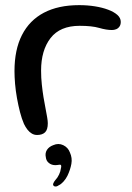

<svg xmlns="http://www.w3.org/2000/svg" viewBox="-20 -502 502 729"><path d="M121 10.5Q110 10.5 101 5.2Q92 0 84.5 -9.5Q77 -19 71 -31.5Q62.5 -51 56 -76.2Q49.5 -101.5 44.5 -129.2Q39.5 -157 37.2 -183.8Q35 -210.5 35 -232Q35 -313.5 63.5 -369.2Q92 -425 146.8 -453.8Q201.5 -482.5 280.5 -482.5Q312 -482.5 340.2 -478Q368.5 -473.5 390.5 -465.2Q412.5 -457 425.5 -445.5Q438.5 -434 438.5 -419Q438.5 -408 433.5 -401Q428.5 -394 421 -391Q413.5 -388 405 -388Q384 -388 356.5 -396Q329 -404 282.5 -404Q208 -404 172 -357.5Q136 -311 136 -234Q136 -206.5 138.8 -181Q141.5 -155.5 145.2 -132.8Q149 -110 152.8 -90.8Q156.5 -71.5 159 -57Q161.5 -42.5 161.5 -34Q161.5 -9.5 151 0.5Q140.5 10.5 121 10.5ZM185 204.5Q180 201 182.2 194.8Q184.5 188.5 189.5 182.5Q198.5 173 204.2 160.8Q210 148.5 211 138.5Q212.5 133 212.5 128.8Q212.5 124.5 209.5 123.5Q206.5 123 201.5 124Q196.5 125 189.5 125Q176 125 165.8 117Q155.5 109 154 95Q150.5 79.5 158.2 67.2Q166 55 182.5 49Q202 40.5 220.2 49.2Q238.5 58 245.5 77Q255 98 251 120.2Q247 142.5 236 165.5Q230 177.5 221 187.5Q212 197.5 203 201.5Q198.5 205 193.5 206Q188.5 207 185 204.5Z"/></svg>

Font: Gluten Light
Style: Regular
Weight: 300
Designer: Tyler Finck
Foundry: Etcetera Type Company
Version: Version 1.300